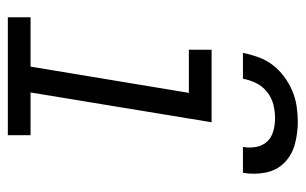

<svg xmlns="http://www.w3.org/2000/svg" viewBox="-165 -615 780 490"><g transform="rotate(90 225.0 -370.0)"><path d="M24 0V-58H150L217 -462H107V-520H292L216 -58H325V0ZM115 -600Q119 -620 126 -639.5Q133 -659 145.5 -675.5Q158 -692 175.5 -705Q193 -718 212 -726Q231 -734 251 -737Q271 -740 291 -740Q320 -740 348 -732.5Q376 -725 395.5 -705.5Q415 -686 420.5 -657.5Q426 -629 421 -600H355Q358 -617 355 -633.5Q352 -650 341.5 -661.5Q331 -673 314.5 -677.5Q298 -682 282 -682Q264 -682 246.5 -677.5Q229 -673 214.5 -661.5Q200 -650 192 -633.5Q184 -617 181 -600Z"/></g></svg>

Font: Iosevka Etoile Light Oblique
Style: Regular
Weight: 300
Italic angle: -9°
Designer: Belleve Invis
Foundry: Belleve Invis
Version: Version 15.5.2; ttfautohint (v1.8.4)